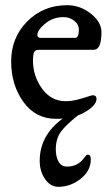

<svg xmlns="http://www.w3.org/2000/svg" viewBox="-20 -450 431 740"><path d="M195 127Q195 153 205.5 172.5Q216 192 238 192Q280 192 304 159Q313 146 318 146Q330 146 330 164Q330 208 291 239Q252 270 205 270Q174 270 153.5 240Q133 210 133 170Q133 60 244 -8H284Q234 31 214.5 58Q195 85 195 127ZM124 -315Q124 -304 137 -304H269Q284 -304 284 -335Q284 -356 266 -370Q248 -384 225 -384Q184 -384 154 -359Q124 -334 124 -315ZM371 -326Q371 -258 341 -258H130Q115 -258 111 -248Q107 -237 107 -218Q107 -157 142 -108.5Q177 -60 233 -60Q255 -60 278.5 -66Q302 -72 318 -77.5Q334 -83 337 -83Q352 -83 352 -69Q352 -44 307.5 -18Q263 8 196 8Q117 8 70 -57.5Q23 -123 23 -213Q23 -305 85 -367.5Q147 -430 239 -430Q289 -430 330 -397.5Q371 -365 371 -326Z"/></svg>

Font: EB Garamond 08
Style: Regular
Weight: 400
Version: Version 0.016 ; ttfautohint (v1.5)